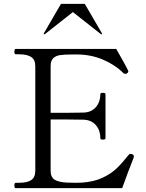

<svg xmlns="http://www.w3.org/2000/svg" viewBox="-20 -981 760 1001"><path d="M678 -165Q678 -162 673 -149Q646 -81 617 0H62Q55 0 55 -14Q55 -28 62 -28H78Q123 -28 143.5 -42.5Q164 -57 164 -91V-635Q164 -670 142.5 -684Q121 -698 78 -698H62Q55 -698 55 -712Q55 -726 62 -726H586Q603 -696 621.5 -663Q640 -630 648 -613Q649 -611 649 -608Q649 -603 641 -598Q638 -596 633 -596Q627 -596 623 -600Q579 -644 516 -670.5Q453 -697 380 -697H355Q314 -697 292 -693.5Q270 -690 257 -677Q244 -664 244 -635V-393H334Q395 -393 414 -394Q456 -395 479.5 -422Q503 -449 503 -490Q503 -497 516 -497Q523 -497 526.5 -495.5Q530 -494 530 -490V-261Q530 -253 516 -253Q503 -253 503 -261Q503 -302 479.5 -329Q456 -356 414 -357Q395 -358 334 -358H244V-91Q244 -57 265 -44Q286 -31 330 -29Q343 -28 375 -28Q399 -28 410 -29Q472 -34 516 -55Q560 -76 588.5 -103.5Q617 -131 652 -175Q655 -179 660 -179Q663 -179 669 -177Q678 -174 678 -165ZM208 -805 209 -808 298 -961H422L511 -808L512 -805Q512 -802 509 -802Q507 -802 506 -803L360 -918L214 -803Q213 -802 211 -802Q208 -802 208 -805Z"/></svg>

Font: Shippori Mincho
Style: Regular
Weight: 400
Designer: FONTDASU
Foundry: FONTDASU / Google Inc. / but / Adobe
Version: Version 3.110; ttfautohint (v1.8.3)